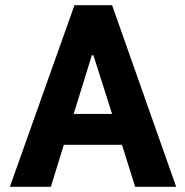

<svg xmlns="http://www.w3.org/2000/svg" viewBox="-20 -720 713 740"><path d="M450 -162H226L176 0H18L267 -700H412L659 0H501ZM412 -281 340 -507H334L264 -281Z"/></svg>

Font: Be Vietnam ExtraBold
Style: Regular
Weight: 800
Designer: Gabriel Lam
Foundry: TypeRant
Version: Version 4.000